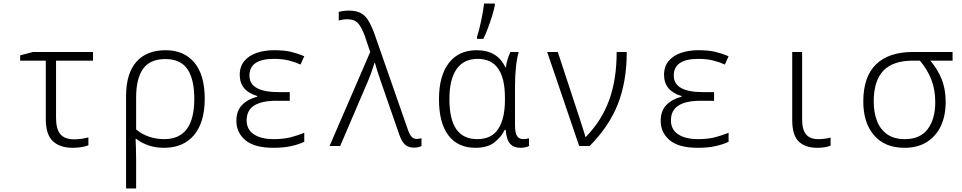

<svg xmlns="http://www.w3.org/2000/svg" viewBox="-20 -826 5440 1086"><path d="M391 10Q319 10 279 -27.5Q239 -65 239 -152V-483H94V-513L167 -532H506V-483H297V-159Q297 -96 321.5 -67Q346 -38 399 -38Q420 -38 441.5 -41Q463 -44 480 -49V-4Q465 2 441 6Q417 10 391 10Z M693 -280Q693 -410 751 -476Q809 -542 917 -542Q1021 -542 1079.5 -472Q1138 -402 1138 -267Q1138 -134 1077.5 -62Q1017 10 908 10Q859 10 819 -4Q779 -18 750 -41H747Q748 -16 749 14Q750 44 750 80V240H693ZM909 -39Q1079 -39 1079 -267Q1079 -378 1040 -435Q1001 -492 915 -492Q829 -492 789.5 -437Q750 -382 750 -275V-94Q780 -68 821 -53.5Q862 -39 909 -39Z M1527 10Q1419 10 1368 -33Q1317 -76 1317 -142Q1317 -199 1349 -232Q1381 -265 1435 -279V-283Q1336 -312 1336 -403Q1336 -450 1362 -481Q1388 -512 1432 -527Q1476 -542 1530 -542Q1587 -542 1625 -533Q1663 -524 1701 -508L1680 -461Q1649 -475 1613 -484Q1577 -493 1530 -493Q1391 -493 1391 -399Q1391 -351 1433 -328Q1475 -305 1554 -305H1619V-256H1543Q1460 -256 1417.5 -229Q1375 -202 1375 -145Q1375 -94 1415.5 -66.5Q1456 -39 1529 -39Q1583 -39 1624 -49.5Q1665 -60 1701 -75V-24Q1672 -10 1629 0Q1586 10 1527 10Z M2322 9Q2289 9 2270.5 -8.5Q2252 -26 2239 -63L2139 -351Q2129 -381 2118 -413.5Q2107 -446 2101 -470H2098Q2090 -443 2079.5 -414Q2069 -385 2057 -357L1904 0H1844L2074 -532L2043 -624Q2025 -673 2004.5 -695Q1984 -717 1946 -717Q1930 -717 1918 -715Q1906 -713 1896 -710V-759Q1908 -762 1922 -764Q1936 -766 1954 -766Q1994 -766 2020 -752.5Q2046 -739 2064 -709Q2082 -679 2100 -629L2288 -90Q2298 -62 2309.5 -51Q2321 -40 2337 -40Q2344 -40 2351.5 -41.5Q2359 -43 2364 -44V0Q2356 4 2345.5 6.5Q2335 9 2322 9Z M2669 10Q2570 10 2516.5 -60Q2463 -130 2463 -265Q2463 -398 2519 -470Q2575 -542 2676 -542Q2793 -542 2838 -446H2842Q2844 -468 2851 -490.5Q2858 -513 2867 -532H2914Q2904 -499 2898.5 -448.5Q2893 -398 2893 -337V-119Q2893 -73 2905 -56Q2917 -39 2939 -39Q2956 -39 2972 -44V0Q2965 4 2952 7Q2939 10 2924 10Q2886 10 2865.5 -12.5Q2845 -35 2840 -92H2835Q2816 -52 2777 -21Q2738 10 2669 10ZM2679 -39Q2761 -39 2798.5 -97Q2836 -155 2836 -260V-274Q2836 -493 2682 -493Q2602 -493 2562 -434.5Q2522 -376 2522 -266Q2522 -150 2561.5 -94.5Q2601 -39 2679 -39ZM2678 -617Q2690 -654 2701.5 -708Q2713 -762 2718 -806H2779V-797Q2774 -770 2763.5 -736Q2753 -702 2740 -667.5Q2727 -633 2714 -606H2678Z M3256 0 3075 -532H3135L3258 -158Q3265 -135 3275.5 -103.5Q3286 -72 3291 -52H3294Q3383 -143 3425.5 -259.5Q3468 -376 3468 -532H3525Q3525 -366 3475.5 -239Q3426 -112 3315 0Z M3927 10Q3819 10 3768 -33Q3717 -76 3717 -142Q3717 -199 3749 -232Q3781 -265 3835 -279V-283Q3736 -312 3736 -403Q3736 -450 3762 -481Q3788 -512 3832 -527Q3876 -542 3930 -542Q3987 -542 4025 -533Q4063 -524 4101 -508L4080 -461Q4049 -475 4013 -484Q3977 -493 3930 -493Q3791 -493 3791 -399Q3791 -351 3833 -328Q3875 -305 3954 -305H4019V-256H3943Q3860 -256 3817.5 -229Q3775 -202 3775 -145Q3775 -94 3815.5 -66.5Q3856 -39 3929 -39Q3983 -39 4024 -49.5Q4065 -60 4101 -75V-24Q4072 -10 4029 0Q3986 10 3927 10Z M4602 10Q4536 10 4498.5 -25Q4461 -60 4461 -147V-532H4517V-151Q4517 -92 4539.5 -65.5Q4562 -39 4609 -39Q4627 -39 4646 -41.5Q4665 -44 4678 -48V-2Q4648 10 4602 10Z M5096 10Q4985 10 4924 -60.5Q4863 -131 4863 -252Q4863 -392 4935 -462Q5007 -532 5144 -532H5368V-483H5242Q5282 -437 5305.5 -380Q5329 -323 5329 -249Q5329 -172 5302 -114Q5275 -56 5223 -23Q5171 10 5096 10ZM5098 -39Q5185 -39 5227.5 -96Q5270 -153 5270 -248Q5270 -320 5247.5 -377Q5225 -434 5183 -483H5144Q5030 -483 4976 -425.5Q4922 -368 4922 -252Q4922 -190 4940.5 -142Q4959 -94 4998 -66.5Q5037 -39 5098 -39Z"/></svg>

Font: Noto Sans Mono Light
Style: Regular
Weight: 300
Designer: Monotype Design Team
Foundry: Monotype Imaging Inc.
Version: Version 2.014; ttfautohint (v1.8.4.7-5d5b)